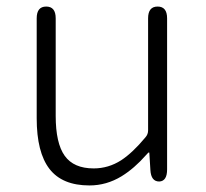

<svg xmlns="http://www.w3.org/2000/svg" viewBox="-20 -553 630 586"><path d="M253 13Q170 13 131 -37.5Q92 -88 92 -192V-497Q92 -533 121 -533Q150 -533 150 -497V-199Q150 -116 177.5 -77.5Q205 -39 266 -39Q311 -39 350 -64Q385 -87 424 -134Q432 -143 432 -155V-497Q432 -533 461 -533Q490 -533 490 -497V-36Q490 0 466 1Q441 1 439 -34L436 -83Q436 -88 434.5 -88Q433 -88 426 -80Q390 -39 351 -15Q305 13 253 13Z"/></svg>

Font: Resource Han Rounded CN Light
Style: Regular
Weight: 300
Designer: Cyano Hao (round all glyphs); Ryoko NISHIZUKA 西塚涼子 (kana, bopomofo & ideographs); Paul D. Hunt (Latin, Greek & Cyrillic)
Foundry: Cyano Hao
Version: 0.990